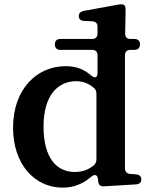

<svg xmlns="http://www.w3.org/2000/svg" viewBox="-20 -839 696 882"><path d="M232 -635C232 -619 241 -610 257 -610H403C419 -610 428 -601 428 -585V-504C428 -482 416 -478 399 -492C364 -523 326 -535 281 -535C150 -535 40 -430 40 -253C40 -82 141 23 268 23C316 23 360 7 399 -27C415 -41 428 -36 430 -16L431 -6C433 10 441 18 457 17L605 8C621 7 629 -1 629 -15C629 -29 620 -37 605 -38L578 -40C563 -41 554 -51 554 -66V-585C554 -601 563 -610 579 -610H598C614 -610 623 -619 623 -635C623 -651 614 -660 598 -660H579C563 -660 555 -668 555 -685L557 -792C557 -806 555 -812 550 -816C545 -820 536 -820 524 -818L365 -789C350 -786 342 -778 342 -765C342 -752 350 -744 366 -743L404 -741C420 -740 428 -732 428 -716V-685C428 -669 419 -660 403 -660H257C241 -660 232 -651 232 -635ZM180 -258C180 -401 246 -466 330 -466C358 -466 385 -457 409 -437C420 -429 423 -420 423 -407V-109C423 -97 420 -87 410 -79C385 -58 356 -49 324 -49C240 -49 180 -113 180 -258Z"/></svg>

Font: 寒蝉锦书宋Pro Soft
Style: Regular
Weight: 700
Designer: 寒蝉锦书宋{Warren} 思源宋体{Ryoko NISHIZUKA 西塚涼子 (kana & ideographs); Frank Grießhammer (Latin, Greek & Cyrillic); Wenlong ZHANG 
Foundry: Adobe & ChillType
Version: Version 2.000;Glyphs 3.1.1 (3135)